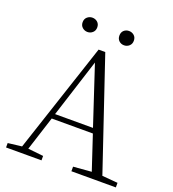

<svg xmlns="http://www.w3.org/2000/svg" viewBox="-157 -1015 1022 1134"><g transform="rotate(20 353.5 -447.5)"><path d="M459 -805.2Q440.4 -805.2 427.2 -817.4Q414.1 -829.6 414.1 -850.1Q414.1 -871.1 427.2 -883.1Q440.4 -895 459 -895Q477.5 -895 491.2 -883.1Q504.9 -871.1 504.9 -850.1Q504.9 -829.6 491.2 -817.4Q477.5 -805.2 459 -805.2ZM229 -805.2Q210.9 -805.2 197 -817.4Q183.1 -829.6 183.1 -850.1Q183.1 -871.1 197 -883.1Q210.9 -895 229 -895Q247.6 -895 261.2 -883.1Q274.9 -871.1 274.9 -850.1Q274.9 -829.6 261.2 -817.4Q247.6 -805.2 229 -805.2ZM215.8 -284.2H454.1L333 -650.9ZM603 -37.1 701.2 -28.8V0H421.9V-28.8L536.1 -38.1L464.8 -252.9H206.1L137.2 -38.1L233.9 -27.8V0H11.2V-27.8L98.1 -38.1L327.1 -730H369.1Z"/></g></svg>

Font: Source Han Serif CN ExtraLight
Style: Regular
Weight: 250
Designer: Ryoko NISHIZUKA  (kana & ideographs); Frank Grießhammer (Latin, Greek & Cyrillic); Wenlong ZHANG  (bopomofo); Sandoll Co
Foundry: Adobe Systems Incorporated
Version: Version 1.001;PS 1.001;hotconv 16.6.54;makeotf.lib2.5.65590